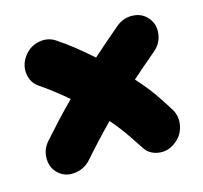

<svg xmlns="http://www.w3.org/2000/svg" viewBox="-67 -587 566 536"><g transform="rotate(-15 215.5 -318.5)"><path d="M43.5 -144Q23.9 -160.6 23.2 -188Q22.5 -215.3 40.5 -235.8Q63 -261.2 85.4 -285.4Q107.9 -309.6 131.3 -333Q91.3 -367.2 55.2 -391.6Q33.7 -405.8 30 -432.1Q26.4 -458.5 42.5 -481Q58.6 -503.9 85.4 -509.8Q112.3 -515.6 133.8 -501.5Q157.7 -485.8 181.9 -466.6Q206.1 -447.3 229.5 -426.3Q249.5 -444.3 269.8 -461.7Q290 -479 310.5 -496.6Q332 -514.2 358.9 -512.9Q385.7 -511.7 401.9 -491.7Q418 -472.2 414.6 -445.1Q411.1 -418 389.6 -400.4Q371.1 -384.8 353.3 -369.4Q335.4 -354 318.4 -338.9Q347.2 -307.1 365 -281.5Q382.8 -255.9 398.9 -229.5Q412.1 -207.5 406.2 -180.4Q400.4 -153.3 377.4 -137.2Q355 -120.6 328.6 -124.8Q302.2 -128.9 289.1 -150.9Q283.2 -160.2 263.7 -189Q244.1 -217.8 220.2 -245.6Q177.2 -202.1 135.7 -154.8Q117.7 -134.3 90.1 -130.9Q62.5 -127.4 43.5 -144Z"/></g></svg>

Font: Mikhak-FD Bold
Style: Regular
Weight: 700
Designer: Amin Abedi
Version: Version 3.3